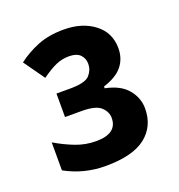

<svg xmlns="http://www.w3.org/2000/svg" viewBox="-90 -930 560 599"><g transform="rotate(-20 189.5 -630.5)"><path d="M184 -853Q245 -853 285 -822.5Q325 -792 325 -740Q325 -706 305.5 -681.5Q286 -657 242 -643V-637Q292 -627 315.5 -598.5Q339 -570 339 -535Q339 -476 296 -442Q253 -408 162 -408Q91 -408 29 -442V-535Q61 -516 93.5 -503.5Q126 -491 161 -491Q231 -491 231 -543Q231 -563 214 -579Q197 -595 150 -595H95V-673H140Q191 -673 205.5 -689.5Q220 -706 220 -726Q220 -745 208 -757Q196 -769 171 -769Q148 -769 127.5 -760Q107 -751 79 -731L30 -800Q60 -823 97 -838Q134 -853 184 -853Z"/></g></svg>

Font: RS Noto Sans
Style: Bold
Weight: 700
Designer: Monotype Design Team
Foundry: Monotype Imaging Inc.
Version: Version 3.10